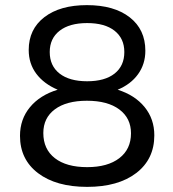

<svg xmlns="http://www.w3.org/2000/svg" viewBox="-20 -724 676 749"><path d="M547 -526Q547 -474 518.5 -434.5Q490 -395 439 -374Q506 -353 544 -306.5Q582 -260 582 -196Q582 -103 511.5 -49Q441 5 320 5Q199 5 128.5 -48.5Q58 -102 58 -194Q58 -259 97 -306Q136 -353 205 -374Q151 -397 121.5 -436.5Q92 -476 92 -529Q92 -610 153 -657Q214 -704 319 -704Q425 -704 486 -656.5Q547 -609 547 -526ZM174 -521Q174 -467 212.5 -437Q251 -407 320 -407Q389 -407 427 -437Q465 -467 465 -521Q465 -574 427 -604Q389 -634 320 -634Q251 -634 212.5 -604Q174 -574 174 -521ZM149 -205Q149 -142 194 -107Q239 -72 320 -72Q400 -72 445.5 -107Q491 -142 491 -204Q491 -263 445.5 -297Q400 -331 319 -331Q239 -331 194 -297.5Q149 -264 149 -205Z"/></svg>

Font: Montserrat arm2
Style: Regular
Weight: 400
Designer: Julieta Ulanovsky
Foundry: Julieta Ulanovsky
Version: Version 6.000